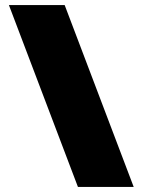

<svg xmlns="http://www.w3.org/2000/svg" viewBox="-20 -734 559 754"><path d="M15 -714H234L505 0H286Z"/></svg>

Font: Readiness Black
Style: Regular
Weight: 900
Designer: Katatrad Team
Foundry: CadsonDemak
Version: Version 1.00;April 23, 2019;FontCreator 11.5.0.2425 64-bit; 